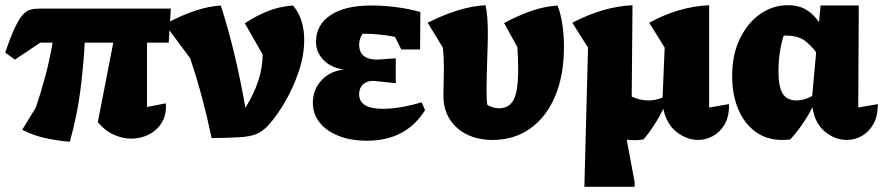

<svg xmlns="http://www.w3.org/2000/svg" viewBox="-36 -525 3377 734"><path d="M231 17Q182 13 135.5 2.5Q89 -8 49 -29L101 -114Q119 -167 136 -229Q153 -291 165 -362H118L21 -297L-16 -324Q5 -386 21.5 -420.5Q38 -455 52.5 -470Q67 -485 81.5 -488.5Q96 -492 114 -492H617L609 -362H526V-116L598 -130Q601 -87 583 -57Q565 -27 533.5 -11Q502 5 466 5Q432 5 398 -10.5Q364 -26 338 -58L397 -362H288Q283 -271 271 -177.5Q259 -84 231 17Z M773 3Q757 -74 737 -149.5Q717 -225 691 -302L594 -433Q661 -468 711.5 -484.5Q762 -501 808 -504Q837 -415 861.5 -311.5Q886 -208 902 -113Q968 -218 968 -317L900 -436Q944 -465 988 -482.5Q1032 -500 1084 -504Q1107 -477 1117 -443.5Q1127 -410 1127 -373Q1127 -314 1106 -251.5Q1085 -189 1053 -134.5Q1021 -80 988 -44Q967 -22 944 -12.5Q921 -3 882 -0.5Q843 2 773 3Z M1367 13Q1305 13 1258.5 -5.5Q1212 -24 1186 -56.5Q1160 -89 1160 -132Q1160 -182 1192.5 -217.5Q1225 -253 1278 -259Q1230 -266 1201 -295.5Q1172 -325 1172 -365Q1172 -430 1227.5 -467Q1283 -504 1383 -504Q1431 -504 1480.5 -497.5Q1530 -491 1571 -479L1570 -336H1498L1474 -384Q1414 -396 1356 -396Q1353 -396 1350 -396Q1337 -376 1337 -355Q1337 -325 1355 -311Q1373 -297 1405 -297L1477 -302V-207L1391 -216Q1367 -216 1352 -202.5Q1337 -189 1337 -165Q1337 -109 1428 -109Q1458 -109 1495 -115Q1532 -121 1576 -134L1589 -104Q1516 13 1367 13Z M1847 10Q1763 10 1711 -36.5Q1659 -83 1659 -160Q1659 -174 1660 -206.5Q1661 -239 1661 -270Q1661 -304 1657 -343L1599 -438Q1721 -500 1820 -505Q1825 -485 1827 -457Q1829 -429 1829 -397Q1829 -364 1827.5 -325Q1826 -286 1825 -248Q1824 -210 1824 -180Q1824 -141 1827 -124Q1848 -111 1872 -111Q1911 -111 1928 -144.5Q1945 -178 1945 -261Q1945 -282 1944 -303Q1943 -324 1942 -345L1891 -437Q1948 -467 1996 -483.5Q2044 -500 2095 -504Q2107 -476 2113.5 -434.5Q2120 -393 2120 -346Q2120 -238 2086.5 -158Q2053 -78 1991.5 -34Q1930 10 1847 10Z M2198 189 2212 -343 2152 -438Q2270 -500 2382 -505L2379 -156Q2410 -141 2443 -141Q2469 -141 2497 -152L2505 -343L2446 -438Q2559 -500 2675 -505V-114L2751 -127Q2752 -81 2735 -51Q2718 -21 2690.5 -5.5Q2663 10 2633 10Q2590 10 2551 -20Q2512 -50 2500 -109Q2467 -42 2424 8Q2407 11 2389 11Q2374 11 2360 9L2390 171V189Z M2985 8Q2970 10 2954 10Q2895 10 2852 -21.5Q2809 -53 2786 -108Q2763 -163 2763 -234Q2763 -317 2793 -378Q2823 -439 2871 -472Q2919 -505 2975 -505Q3019 -505 3047.5 -487Q3076 -469 3095 -440L3101 -504H3247L3245 -114L3320 -127Q3320 -81 3303 -51Q3286 -21 3259 -5.5Q3232 10 3201 10Q3157 10 3118 -21.5Q3079 -53 3070 -115Q3052 -80 3030.5 -49Q3009 -18 2985 8ZM2940 -252Q2940 -194 2956 -167.5Q2972 -141 3010 -141Q3037 -141 3069 -158L3084 -325Q3068 -348 3042 -368.5Q3016 -389 2966 -389Q2963 -389 2960 -389Q2950 -358 2945 -323Q2940 -288 2940 -252Z"/></svg>

Font: Piazzolla ExtraBold
Style: Regular
Weight: 800
Designer: Juan Pablo del Peral
Foundry: Huerta Tipografica
Version: Version 1.330